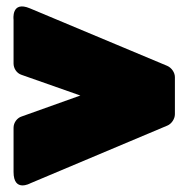

<svg xmlns="http://www.w3.org/2000/svg" viewBox="-20 -599 562 595"><path d="M229 -303 47 -238C34 -234 22 -220 22 -203V-66C22 -2 74 -31 74 -31L499 -210C511 -215 522 -230 522 -245V-360C522 -374 512 -389 498 -395L73 -573C14 -598 22 -538 22 -538V-402C22 -388 31 -372 47 -367Z"/></svg>

Font: Asimov Print
Style: E
Weight: 500
Designer: Google
Version: Version 2.000980; 2014